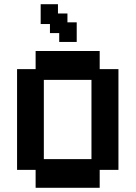

<svg xmlns="http://www.w3.org/2000/svg" viewBox="-20 -880 643 911"><path d="M149 11V-74H61V-552H149V-638H453V-552H542V-74H453V11ZM188 -125H414V-501H188ZM261 -681V-723H217V-766H173V-860H255V-816H300V-774H344V-681Z"/></svg>

Font: Pixelify Sans
Style: Bold
Weight: 700
Designer: Stefie Justprince
Foundry: Typecalism Foundryline
Version: Version 1.000